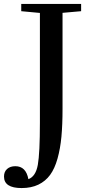

<svg xmlns="http://www.w3.org/2000/svg" viewBox="-51 -683 448 969"><path d="M58.1 266.1Q-30.8 266.1 -30.8 208Q-30.8 183.6 -15.1 169.7Q0.5 155.8 26.4 155.8Q80.1 155.8 92.3 221.2Q129.4 207.5 139.9 148.7Q150.4 89.8 150.4 -64.5V-617.7L56.2 -626.5V-663.1H358.4V-626.5L264.6 -618.2V-133.3Q264.6 -53.2 259 6.8Q253.4 66.9 239.3 117.4Q225.1 168 201.9 199.7Q178.7 231.4 142.8 248.8Q106.9 266.1 58.1 266.1Z"/></svg>

Font: Elstob 8pt Medium
Style: Regular
Weight: 500
Designer: Peter S. Baker
Version: Version 1.015